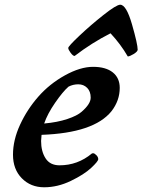

<svg xmlns="http://www.w3.org/2000/svg" viewBox="-20 -783 603 813"><path d="M521 -544Q491 -596 448 -642Q369 -602 296 -546Q289 -546 279 -559.5Q269 -573 269 -580Q269 -587 316 -631.5Q363 -676 418 -719.5Q473 -763 489 -763Q515 -763 539 -679.5Q563 -596 563 -572Q562 -564 545.5 -554Q529 -544 521 -544ZM270 -416Q246 -395 213.5 -348Q181 -301 167 -260Q223 -265 265 -279Q307 -293 326 -310Q364 -343 364 -369.5Q364 -396 349 -411Q334 -426 311.5 -426Q289 -426 270 -416ZM156 -212Q154 -190 154 -186Q154 -142 173 -112.5Q192 -83 232 -83Q309 -83 369 -133Q370 -134 375 -134Q380 -134 388 -126Q396 -118 396 -109Q396 -100 366 -72Q336 -44 280 -17Q224 10 167 10Q110 10 72.5 -28Q35 -66 35 -128Q35 -190 65 -255Q95 -320 142.5 -374Q190 -428 255 -464Q320 -500 374 -500Q428 -500 457.5 -476.5Q487 -453 487 -411Q487 -357 452 -312Q378 -220 156 -212Z"/></svg>

Font: Clara
Style: Regular
Weight: 400
Designer: Proyecto DEMO
Foundry: Proyecto DEMO
Version: Version 1.002